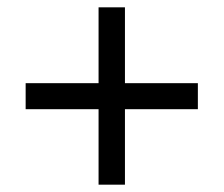

<svg xmlns="http://www.w3.org/2000/svg" viewBox="-20 -615 612 524"><path d="M321 -388H520V-317H321V-111H249V-317H50V-388H249V-595H321Z"/></svg>

Font: Noto Sans
Style: Regular
Weight: 400
Designer: Monotype Design Team
Foundry: Monotype Imaging Inc.
Version: Version 1.902